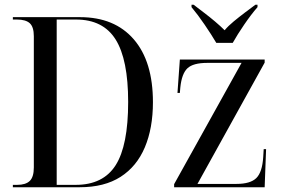

<svg xmlns="http://www.w3.org/2000/svg" viewBox="-20 -786 1187 806"><path d="M34 0V-10H52Q88 -10 105 -26.5Q122 -43 122 -83V-634Q122 -673 105 -688.5Q88 -704 51 -704H34V-714H316Q461 -714 541.5 -621Q622 -528 622 -357Q622 -248 588 -167.5Q554 -87 486 -43.5Q418 0 315 0ZM298 -10Q413 -10 465.5 -92.5Q518 -175 518 -358Q518 -536 465.5 -620Q413 -704 299 -704H218V-10ZM711 0V-13L994 -522H850Q791 -522 767 -499.5Q743 -477 737 -419L735 -396H725L735 -536H1091V-523L809 -14H973Q1031 -14 1056 -38.5Q1081 -63 1085 -127L1087 -160H1097L1091 0ZM888 -606Q868 -640 839 -682.5Q810 -725 784 -756V-766H793Q811 -752 835.5 -733.5Q860 -715 883 -695.5Q906 -676 923 -659Q938 -677 961 -696Q984 -715 1008.5 -733.5Q1033 -752 1052 -766H1061V-756Q1034 -725 1005 -682.5Q976 -640 957 -606Z"/></svg>

Font: Noto Serif Display SemiCondensed
Style: Regular
Weight: 400
Width: 4
Designer: Monotype Design Team
Foundry: Monotype Imaging Inc.
Version: Version 2.009